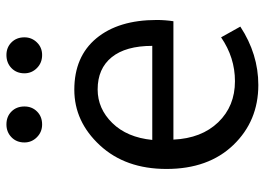

<svg xmlns="http://www.w3.org/2000/svg" viewBox="-132 -674 819 594"><g transform="rotate(-90 277.0 -377.5)"><path d="M310.5 12.7Q199.2 12.7 125 -64.5Q50.8 -141.6 50.8 -271.5Q50.8 -398.4 124 -477.5Q197.3 -556.6 295.9 -556.6Q398.4 -556.6 455.1 -488.3Q511.7 -419.9 511.7 -301.8Q511.7 -275.4 507.8 -250H141.6Q145.5 -163.1 195.3 -111.3Q245.1 -59.6 322.3 -59.6Q395.5 -59.6 458 -102.5L491.2 -43Q406.2 12.7 310.5 12.7ZM140.6 -315.4H431.6Q431.6 -397.5 396.5 -440.9Q361.3 -484.4 296.9 -484.4Q237.3 -484.4 192.9 -439Q148.4 -393.6 140.6 -315.4ZM188.5 -656.2Q165 -656.2 148.9 -672.4Q132.8 -688.5 132.8 -710.9Q132.8 -735.4 148.9 -751Q165 -766.6 188.5 -766.6Q212.9 -766.6 228.5 -751Q244.1 -735.4 244.1 -710.9Q244.1 -687.5 228.5 -671.9Q212.9 -656.2 188.5 -656.2ZM403.3 -656.2Q378.9 -656.2 362.8 -672.4Q346.7 -688.5 346.7 -710.9Q346.7 -735.4 362.8 -751Q378.9 -766.6 403.3 -766.6Q426.8 -766.6 442.4 -751Q458 -735.4 458 -710.9Q458 -688.5 442.4 -672.4Q426.8 -656.2 403.3 -656.2Z"/></g></svg>

Font: Gen Shin Gothic Regular
Style: Regular
Weight: 400
Designer: [Source Han Sans]
Ryoko NISHIZUKA  (kana & ideographs); Paul D. Hunt (Latin, Greek & Cyrillic); Wenlong ZHANG  (bopomofo
Version: Version 1.002.20150607